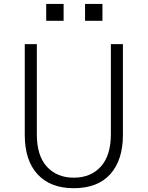

<svg xmlns="http://www.w3.org/2000/svg" viewBox="-20 -943 753 980"><path d="M106.4 -254.9V-717.8H168V-257.8Q168 -147.5 219.7 -91.8Q271.5 -36.1 356.4 -36.1Q443.4 -36.1 494.6 -92.8Q545.9 -149.4 545.9 -257.8V-717.8H607.4V-254.9Q607.4 -126 543 -54.2Q478.5 17.6 356.4 17.6Q237.3 17.6 171.9 -53.2Q106.4 -124 106.4 -254.9ZM215.8 -836.9V-922.9H304.7V-836.9ZM414.1 -836.9V-922.9H502.9V-836.9Z"/></svg>

Font: Gothic A1 Light
Style: Regular
Weight: 300
Version: Version 2.50